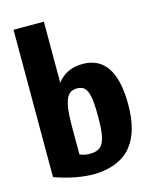

<svg xmlns="http://www.w3.org/2000/svg" viewBox="-121 -888 781 978"><g transform="rotate(-15 269.5 -399.5)"><path d="M254 9Q208 9 155.5 -1Q103 -11 46 -31V-808H206V-486Q254 -549 340 -549Q512 -549 512 -289Q512 -222 498 -168Q484 -114 453.5 -75Q423 -36 373.5 -14.5Q324 7 254 9ZM259 -97Q284 -97 301.5 -105Q319 -113 329 -132.5Q339 -152 343.5 -185Q348 -218 348 -269Q348 -318 344.5 -350.5Q341 -383 333 -402Q325 -421 312 -428.5Q299 -436 279 -436Q260 -436 246.5 -427.5Q233 -419 224 -399Q215 -379 210.5 -344.5Q206 -310 206 -258V-108Q216 -103 230 -100Q244 -97 259 -97Z"/></g></svg>

Font: Encode Sans Compressed
Style: ExtraBold
Weight: 800
Designer: Pablo Impallari, Andres Torresi
Foundry: Pablo Impallari, Andres Torresi
Version: Version 1.000; ttfautohint (v1.00) -l 8 -r 50 -G 200 -x 14 -